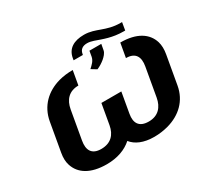

<svg xmlns="http://www.w3.org/2000/svg" viewBox="-177 -1142 1485 1402"><g transform="rotate(-30 565.0 -441.5)"><path d="M949 -469 907 -230C894 -157 851 -107 771 -107C690 -107 663 -154 676 -227L706 -398H538L508 -227C495 -154 451 -107 370 -107C290 -107 265 -156 278 -230L320 -469C333 -543 376 -592 456 -592L477 -711C435 -711 395 -706 358 -696C247 -665 165 -588 144 -469L102 -230C95 -191 96 -156 106 -126C133 -43 212 10 350 10C441 10 513 -18 563 -63C598 -19 659 10 750 10C792 10 832 4 869 -6C980 -37 1062 -112 1083 -230L1125 -469C1132 -508 1131 -543 1122 -573C1096 -657 1017 -711 878 -711L857 -592C937 -592 962 -543 949 -469ZM521 -787 518 -769H596L598 -778C604 -811 627 -828 665 -828C682 -828 700 -824 718 -818C781 -796 846 -769 941 -769H953L964 -834H952C890 -834 845 -849 803 -864C766 -877 727 -893 676 -893C590 -893 534 -859 521 -787ZM592 -652 636 -625C659 -634 685 -651 703 -666C719 -680 740 -700 744 -723L753 -772H653L645 -726C639 -694 616 -674 592 -652Z"/></g></svg>

Font: Asimov
Style: XWidIt
Weight: 500
Designer: Google
Version: Version 2.000980; 2014